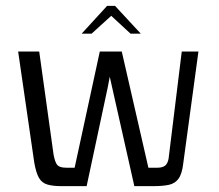

<svg xmlns="http://www.w3.org/2000/svg" viewBox="-20 -636 748 656"><path d="M189 0Q161 0 142 -5.5Q123 -11 113 -28.5Q103 -46 97 -81L42 -460H114L163 -108Q168 -81 176 -72Q184 -63 206 -63H235L321 -460H396L487 -63H518Q535 -63 544 -70Q553 -77 556 -94L601 -460H658L606 -77Q602 -42 590 -25.5Q578 -9 557 -4.5Q536 0 503 0H439L363 -338L355 -374L348 -337L276 0ZM259 -521 346 -616H373L461 -521H426L360 -582L293 -521Z"/></svg>

Font: Genos
Style: Regular
Weight: 400
Designer: Robert E. Leuschke
Foundry: Robert E. Leuschke
Version: Version 1.010